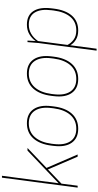

<svg xmlns="http://www.w3.org/2000/svg" viewBox="474 -1314 1040 2029"><g transform="rotate(-90 994.5 -300.0)"><path d="M150.9 -799.8 71.8 -201.2 417 -529.8H444.8L233.9 -329.1L376 0H353L217.8 -314L67.9 -170.9L45.9 0H25.9L130.9 -799.8Z M647.9 5.9Q547.9 5.9 499.8 -62.7Q451.7 -131.3 466.8 -252.9L469.7 -276.9Q484.9 -399.9 545.7 -468Q606.4 -536.1 705.6 -536.1Q805.7 -536.1 853.8 -467.3Q901.9 -398.4 886.7 -276.9L883.8 -252.9Q868.7 -129.9 807.9 -62Q747.1 5.9 647.9 5.9ZM647.9 -14.2Q738.3 -14.2 793.7 -77.1Q849.1 -140.1 863.8 -252.9L866.7 -276.9Q880.9 -388.7 838.6 -452.4Q796.4 -516.1 705.6 -516.1Q615.2 -516.1 559.8 -452.9Q504.4 -389.6 489.7 -276.9L486.8 -252.9Q472.7 -141.1 514.9 -77.6Q557.1 -14.2 647.9 -14.2Z M1173.8 5.9Q1073.7 5.9 1025.6 -62.7Q977.5 -131.3 992.7 -252.9L995.6 -276.9Q1010.7 -399.9 1071.5 -468Q1132.3 -536.1 1231.4 -536.1Q1331.5 -536.1 1379.6 -467.3Q1427.7 -398.4 1412.6 -276.9L1409.7 -252.9Q1394.5 -129.9 1333.7 -62Q1272.9 5.9 1173.8 5.9ZM1173.8 -14.2Q1264.2 -14.2 1319.6 -77.1Q1375 -140.1 1389.6 -252.9L1392.6 -276.9Q1406.7 -388.7 1364.5 -452.4Q1322.3 -516.1 1231.4 -516.1Q1141.1 -516.1 1085.7 -452.9Q1030.3 -389.6 1015.6 -276.9L1012.7 -252.9Q998.5 -141.1 1040.8 -77.6Q1083 -14.2 1173.8 -14.2Z M1686.5 5.9Q1627.4 5.9 1587.9 -19.3Q1548.3 -44.4 1530.3 -78.1L1493.7 200.2H1473.6L1553.7 -412.1L1563.5 -529.8H1579.6L1574.7 -443.8Q1602.5 -483.4 1646 -509.8Q1689.5 -536.1 1747.6 -536.1Q1846.7 -536.1 1891.1 -468Q1935.5 -399.9 1920.4 -276.9L1917.5 -252.9Q1902.3 -128.9 1843.8 -61.5Q1785.2 5.9 1686.5 5.9ZM1574.7 -418.9 1533.7 -106.9Q1553.2 -68.8 1590.8 -41.5Q1628.4 -14.2 1686.5 -14.2Q1776.4 -14.2 1829.6 -76.7Q1882.8 -139.2 1897.5 -252.9L1900.4 -276.9Q1915 -390.1 1876.2 -453.1Q1837.4 -516.1 1747.6 -516.1Q1644.5 -516.1 1574.7 -418.9Z"/></g></svg>

Font: Cooper Hewitt
Style: Thin Italic
Weight: 702
Designer: Village Type and Design LLC
Foundry: Cooper Hewitt Smithsonian Design Museum
Version: 1.000